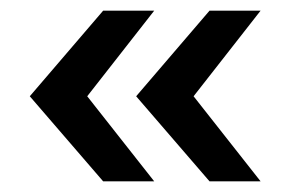

<svg xmlns="http://www.w3.org/2000/svg" viewBox="-20 -417 541 361"><path d="M374 -76 236 -236 374 -397H470L344 -236L470 -76ZM174 -76 36 -236 174 -397H270L144 -236L270 -76Z"/></svg>

Font: Mukta Malar SemiBold
Style: Regular
Weight: 600
Designer: Aadarsh Rajan, Girish Dalvi, Yashodeep Gholap
Foundry: Ek Type
Version: Version 2.538;PS 1.000;hotconv 16.6.51;makeotf.lib2.5.65220;